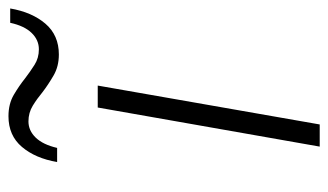

<svg xmlns="http://www.w3.org/2000/svg" viewBox="-177 -579 756 442"><g transform="rotate(-90 201.0 -358.0)"><path d="M84.5 0 174.5 -511H225L135.5 0ZM296.5 -600.5Q269 -600.5 248 -612.8Q227 -625 210 -638Q195 -650.5 178.8 -660.5Q162.5 -670.5 142.5 -670.5Q121.5 -670.5 105.2 -653.8Q89 -637 81.5 -604.5H49Q57.5 -654.5 83.8 -685.5Q110 -716.5 154.5 -716.5Q183 -716.5 203.8 -704.2Q224.5 -692 242 -678Q257 -666.5 272.8 -656.5Q288.5 -646.5 308.5 -646.5Q330 -646.5 346.2 -663.2Q362.5 -680 369.5 -712.5H402.5Q394 -662.5 367.5 -631.5Q341 -600.5 296.5 -600.5Z"/></g></svg>

Font: Overpass ExtraLight
Style: Italic
Weight: 250
Italic angle: -10°
Designer: Delve Withrington, Dave Bailey, Thomas Jockin
Foundry: Delve Fonts LLC
Version: Version 4.000